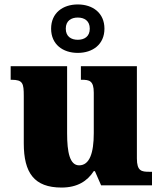

<svg xmlns="http://www.w3.org/2000/svg" viewBox="-20 -834 731 864"><path d="M330 -596C397 -596 450 -634 450 -705C450 -776 397 -814 330 -814C263 -814 210 -776 210 -705C210 -634 263 -596 330 -596ZM330 -655C301 -655 276 -669 276 -705C276 -741 301 -755 330 -755C359 -755 384 -741 384 -705C384 -669 359 -655 330 -655ZM257 10C328 10 373 -19 402 -64H407L435 0H664V-61H652C617 -61 596 -64 596 -121V-536H344V-475H348C382 -475 402 -471 402 -417V-235C402 -145 383 -90 336 -90C294 -90 282 -149 282 -234V-536H28V-475H32C83 -475 87 -459 87 -402V-189C87 -56 134 10 257 10Z"/></svg>

Font: Noto Serif Georgian Black
Style: Regular
Weight: 900
Designer: Monotype Design Team, Akaki Razmadze
Foundry: Google LLC
Version: Version 2.003